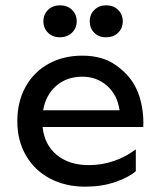

<svg xmlns="http://www.w3.org/2000/svg" viewBox="-20 -691 596 721"><path d="M289 -482Q364 -482 414 -447Q464 -412 488 -366Q505 -334 512.5 -293Q520 -252 518 -214H140Q147 -147 193.5 -109Q240 -71 313 -71Q410 -71 490 -130V-48Q462 -24 411.5 -7Q361 10 300 10Q226 10 168 -20.5Q110 -51 77.5 -107Q45 -163 45 -236Q45 -309 76 -365Q107 -421 162.5 -451.5Q218 -482 289 -482ZM429 -277Q421 -334 382.5 -368.5Q344 -403 289 -403Q231 -403 191.5 -369Q152 -335 142 -277ZM143 -611Q143 -637 160.5 -654Q178 -671 205 -671Q233 -671 250.5 -654Q268 -637 268 -611Q268 -585 250 -568Q232 -551 205 -551Q178 -551 160.5 -568Q143 -585 143 -611ZM317 -611Q317 -637 334.5 -654Q352 -671 378 -671Q406 -671 423.5 -654Q441 -637 441 -611Q441 -585 423.5 -568Q406 -551 378 -551Q351 -551 334 -568Q317 -585 317 -611Z"/></svg>

Font: Madhuban
Style: Regular
Weight: 400
Designer: jaikishan Patel
Foundry: MagicType
Version: Version 1.000